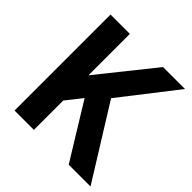

<svg xmlns="http://www.w3.org/2000/svg" viewBox="-185 -845 990 990"><g transform="rotate(45 310.0 -350.0)"><path d="M66 0H207V-214L276 -301L461 0H620L373 -397L609 -700H449L207 -398V-700H66Z"/></g></svg>

Font: Arthouse Owned
Style: Bold
Weight: 700
Designer: Jeremy Tribby
Foundry: Tribby Type
Version: Version 1.000;PS 001.000;hotconv 1.0.88;makeotf.lib2.5.64775